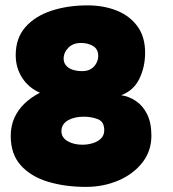

<svg xmlns="http://www.w3.org/2000/svg" viewBox="-20 -708 662 733"><path d="M308 5.5Q227.5 5.5 162.2 -14.5Q97 -34.5 59 -77.2Q21 -120 21 -188.5Q21 -227.5 35.2 -258.8Q49.5 -290 74.8 -313.8Q100 -337.5 132.5 -354Q89.5 -372.5 64.8 -410.8Q40 -449 40 -497.5Q40 -562.5 77 -604.5Q114 -646.5 176.2 -667Q238.5 -687.5 314 -687.5Q376 -687.5 425.8 -667.5Q475.5 -647.5 504.8 -607.5Q534 -567.5 534 -507Q534 -452.5 512 -407.2Q490 -362 442.5 -344.5Q473 -340 499.2 -322.2Q525.5 -304.5 541.8 -271.8Q558 -239 558 -190Q558 -131 523.2 -87Q488.5 -43 431.8 -18.8Q375 5.5 308 5.5ZM294 -155.5Q314.5 -155.5 333.8 -161.2Q353 -167 365.5 -179.2Q378 -191.5 378 -211Q378 -243 354 -252.8Q330 -262.5 299 -262.5Q284 -262.5 269 -259.5Q254 -256.5 241.8 -250Q229.5 -243.5 222 -232.8Q214.5 -222 214.5 -206.5Q214.5 -194.5 220.8 -185Q227 -175.5 238.2 -169Q249.5 -162.5 263.8 -159Q278 -155.5 294 -155.5ZM294.5 -436.5Q315 -436.5 328.5 -445.5Q342 -454.5 348.5 -468Q355 -481.5 355 -494Q355 -520.5 335.5 -532.2Q316 -544 289 -544Q259 -544 241 -525.8Q223 -507.5 223 -484Q223 -469.5 231.5 -458.8Q240 -448 256.2 -442.2Q272.5 -436.5 294.5 -436.5Z"/></svg>

Font: Grandstander Thin Black
Style: Regular
Weight: 900
Version: Version 1.200